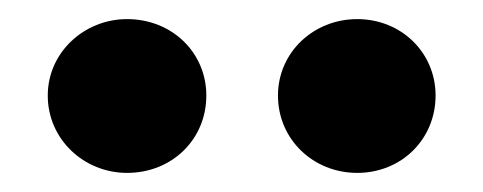

<svg xmlns="http://www.w3.org/2000/svg" viewBox="-20 -818 506 201"><path d="M113 -637C160 -637 196 -672 196 -718C196 -763 160 -798 113 -798C68 -798 30 -763 30 -718C30 -672 68 -637 113 -637ZM354 -637C400 -637 436 -672 436 -718C436 -763 400 -798 354 -798C308 -798 271 -763 271 -718C271 -672 308 -637 354 -637Z"/></svg>

Font: Fira Sans OT
Style: Bold Italic
Weight: 700
Italic angle: -8°
Designer: Carrois Corporate & Edenspiekermann
Foundry: Carrois Corporate GbR & Edenspiekermann AG
Version: Version 2.001